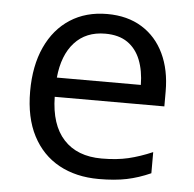

<svg xmlns="http://www.w3.org/2000/svg" viewBox="-45 -590 652 645"><g transform="rotate(5 281.0 -267.5)"><path d="M291.5 -544.9Q359.9 -544.9 408.7 -514.6Q457.5 -484.4 483.4 -429.9Q509.3 -375.5 509.3 -302.7V-252.4H139.6Q141.1 -158.2 186.5 -108.9Q231.9 -59.6 314.5 -59.6Q365.2 -59.6 404.3 -68.8Q443.4 -78.1 485.4 -96.2V-24.9Q444.8 -6.8 405 1.5Q365.2 9.8 311 9.8Q233.9 9.8 176.5 -21.7Q119.1 -53.2 87.4 -114.3Q55.7 -175.3 55.7 -263.7Q55.7 -350.1 84.7 -413.3Q113.8 -476.6 166.7 -510.7Q219.7 -544.9 291.5 -544.9ZM290.5 -478.5Q225.6 -478.5 187 -436Q148.4 -393.6 141.1 -317.4H424.3Q423.8 -365.2 409.4 -401.6Q395 -438 365.7 -458.3Q336.4 -478.5 290.5 -478.5Z"/></g></svg>

Font: Wonky
Style: Regular
Weight: 400
Designer: Monotype Design Team
Foundry: Monotype Imaging Inc.
Version: Version 3.000